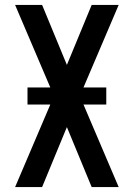

<svg xmlns="http://www.w3.org/2000/svg" viewBox="-20 -755 540 775"><path d="M41 0 183 -333H91V-402H183L41 -735H150L250 -493L350 -735H459L317 -402H409V-333H317L459 0H350L250 -242L150 0Z"/></svg>

Font: Iosevka SS04 Semibold
Style: Regular
Weight: 600
Monospace: yes
Designer: Belleve Invis
Foundry: Belleve Invis
Version: Version 19.0.0; ttfautohint (v1.8.4)